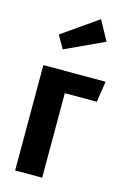

<svg xmlns="http://www.w3.org/2000/svg" viewBox="-124 -876 612 933"><g transform="rotate(15 182.0 -409.0)"><path d="M51 0V-530H364L348 -425H187V0ZM318 -719 122 -628 85 -693 264 -818Z"/></g></svg>

Font: Fira Sans Compressed SemiBold
Style: Regular
Weight: 600
Width: 1
Designer: bBox Type GmbH & Carrois Corporate GbR & Edenspiekermann AG
Foundry: bBox Type GmbH & Carrois Corporate GbR & Edenspiekermann AG
Version: Version 4.301